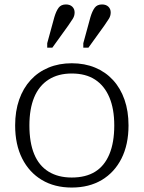

<svg xmlns="http://www.w3.org/2000/svg" viewBox="-20 -831 645 862"><path d="M557 -268Q557 -182 525.5 -119.5Q494 -57 437 -23Q380 11 302 11Q225 11 168 -23Q111 -57 79.5 -119.5Q48 -182 48 -268Q48 -332 66 -383.5Q84 -435 117.5 -471.5Q151 -508 198 -527.5Q245 -547 302 -547Q360 -547 407 -527.5Q454 -508 487.5 -471.5Q521 -435 539 -383.5Q557 -332 557 -268ZM112 -268Q112 -191 133.5 -139Q155 -87 198 -60.5Q241 -34 302 -34Q365 -34 407 -60Q449 -86 471 -138.5Q493 -191 493 -268Q493 -342 471 -394Q449 -446 407 -473.5Q365 -501 302 -501Q241 -501 198 -473.5Q155 -446 133.5 -394Q112 -342 112 -268ZM224 -754Q232 -781 243 -796Q254 -811 276 -811Q294 -811 304.5 -801Q315 -791 315 -775Q315 -760 307 -747Q299 -734 287 -717L215 -617H192V-637ZM386 -754Q394 -781 405 -796Q416 -811 438 -811Q456 -811 466.5 -801Q477 -791 477 -775Q477 -760 469 -747Q461 -734 449 -717L377 -617H354V-637Z"/></svg>

Font: Roboto Serif 20pt ExtraLight
Style: Regular
Weight: 250
Version: Version 1.008